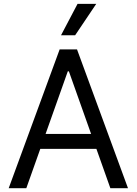

<svg xmlns="http://www.w3.org/2000/svg" viewBox="-20 -986 716 1006"><path d="M25.6 0 292.6 -727.3H383.5L650.6 0H558.2L485.1 -206H191.1L117.9 0ZM457.4 -284.1 340.9 -612.2H335.2L218.8 -284.1ZM386.4 -965.9H484.4L373.6 -801.1H299.7Z"/></svg>

Font: Fast_Sans-Dotted
Style: Regular
Weight: 400
Version: Version 3.018